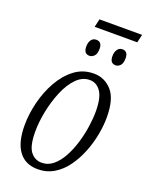

<svg xmlns="http://www.w3.org/2000/svg" viewBox="-153 -892 750 978"><g transform="rotate(20 221.5 -402.5)"><path d="M202 -771 212 -815H443L433 -771ZM227 -623Q196 -623 196 -662Q196 -684 205.5 -698Q215 -712 233 -712Q264 -712 264 -674Q264 -646 252 -634.5Q240 -623 227 -623ZM369 -623Q338 -623 338 -662Q338 -684 348 -698Q358 -712 374 -712Q405 -712 405 -674Q405 -646 393.5 -634.5Q382 -623 369 -623ZM177 10Q109 10 73.5 -38Q38 -86 38 -178Q38 -239 54 -303.5Q70 -368 101 -423Q132 -478 177 -512Q222 -546 281 -546Q339 -546 378.5 -502Q418 -458 418 -358Q418 -314 408.5 -263.5Q399 -213 379.5 -164.5Q360 -116 331.5 -76.5Q303 -37 264 -13.5Q225 10 177 10ZM184 -28Q219 -28 246.5 -51Q274 -74 294.5 -112Q315 -150 328.5 -195Q342 -240 348.5 -285Q355 -330 355 -367Q355 -442 332 -475Q309 -508 272 -508Q232 -508 200 -475Q168 -442 146 -389.5Q124 -337 112 -278Q100 -219 100 -167Q100 -89 123.5 -58.5Q147 -28 184 -28Z"/></g></svg>

Font: Noto Serif ExtraCondensed Light
Style: Italic
Weight: 300
Width: 2
Italic angle: -12°
Designer: Monotype Design Team
Foundry: Monotype Imaging Inc.
Version: Version 2.014; ttfautohint (v1.8.4.7-5d5b)